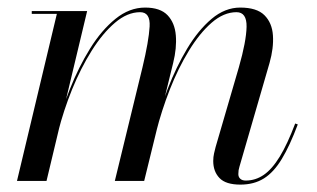

<svg xmlns="http://www.w3.org/2000/svg" viewBox="-20 -490 858 520"><path d="M631 10Q591.5 10 574.5 -7.8Q557.5 -25.5 557.5 -54Q557.5 -65 559.8 -74.8Q562 -84.5 564 -92L627 -308Q647 -378 647.8 -417.5Q648.5 -457 620.5 -457Q586 -457 553.2 -428.5Q520.5 -400 491.5 -352.5Q462.5 -305 440 -247.8Q417.5 -190.5 403 -133H397Q411.5 -190 434.2 -249.2Q457 -308.5 487 -358.5Q517 -408.5 553.2 -439Q589.5 -469.5 630.5 -469.5Q675.5 -469.5 696.2 -448.8Q717 -428 719.2 -394Q721.5 -360 710 -319.5L628.5 -38.5Q627 -34 626.2 -29Q625.5 -24 625.5 -18.5Q625.5 -10.5 630.8 -5.8Q636 -1 645.5 -1Q672 -1 694.5 -16.5Q717 -32 737.8 -66Q758.5 -100 779.5 -155.5L786.5 -153Q765 -95.5 743.2 -59.5Q721.5 -23.5 694.8 -6.8Q668 10 631 10ZM26 0 134 -452.5H66V-460H216L106 0ZM291 0 366 -308Q383 -379 385.2 -418Q387.5 -457 359.5 -457Q325 -457 291.5 -428.5Q258 -400 228.2 -352.5Q198.5 -305 175.2 -247.8Q152 -190.5 137.5 -133H131.5Q146 -190 169.5 -249.2Q193 -308.5 224 -358.5Q255 -408.5 292.8 -439Q330.5 -469.5 373 -469.5Q414 -469.5 433.8 -448.8Q453.5 -428 456.2 -394Q459 -360 449 -319.5L370.5 0Z"/></svg>

Font: Bodoni Moda 28pt
Style: Italic
Weight: 400
Italic angle: -13°
Designer: Owen Earl
Foundry: indestructible type
Version: Version 2.004